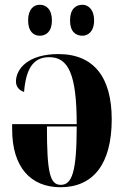

<svg xmlns="http://www.w3.org/2000/svg" viewBox="-20 -776 525 806"><path d="M326 -626C349 -626 375 -643 375 -690C375 -738 349 -756 326 -756C298 -756 274 -738 274 -690C274 -643 298 -626 326 -626ZM147 -626C173 -626 198 -643 198 -690C198 -738 173 -756 147 -756C122 -756 98 -738 98 -690C98 -643 122 -626 147 -626ZM234 10C371 10 449 -87 449 -275C449 -449 376 -549 225 -549C97 -549 47 -486 47 -434C47 -411 62 -396 81 -390C90 -503 130 -536 187 -536C267 -536 302 -464 302 -255H31V-233C31 -75 108 10 234 10ZM235 0C189 0 177 -54 177 -245H302C302 -53 282 0 235 0Z"/></svg>

Font: Noto Serif Display Condensed Extra
Style: Regular
Weight: 800
Width: 3
Designer: Monotype Design Team
Foundry: Monotype Imaging Inc.
Version: Version 1.900